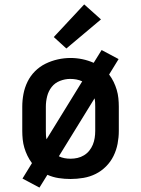

<svg xmlns="http://www.w3.org/2000/svg" viewBox="-20 -804 640 871"><path d="M159 47 82 6 125 -64Q113 -80 104.5 -97.5Q96 -115 90.5 -133.5Q85 -152 83 -171.5Q81 -191 81 -210V-320Q81 -349 86.5 -378Q92 -407 105 -433.5Q118 -460 139 -481Q160 -502 186.5 -515Q213 -528 242 -534.5Q271 -541 300 -541Q327 -541 353.5 -535.5Q380 -530 405 -519L441 -577L518 -536L475 -466Q487 -450 495.5 -432.5Q504 -415 509.5 -396.5Q515 -378 517 -358.5Q519 -339 519 -320V-210Q519 -181 513.5 -152Q508 -123 495 -96.5Q482 -70 461 -49Q440 -28 414 -15Q388 -2 358.5 3Q329 8 300 8Q273 8 246.5 4Q220 0 195 -11ZM191 -172 353 -435Q340 -441 326.5 -443.5Q313 -446 298 -446Q275 -446 252 -437Q229 -428 214.5 -409.5Q200 -391 194 -367.5Q188 -344 188 -320V-210Q188 -200 188.5 -190.5Q189 -181 191 -172ZM300 -84Q316 -84 331.5 -87.5Q347 -91 361 -99.5Q375 -108 385 -120.5Q395 -133 401 -147.5Q407 -162 409.5 -178Q412 -194 412 -210V-320Q412 -330 411.5 -339.5Q411 -349 409 -358L247 -95Q259 -89 272.5 -86.5Q286 -84 300 -84ZM281 -584 224 -636 362 -784 438 -716Z"/></svg>

Font: Iosevka Curly Slab SmBdEx
Style: Regular
Weight: 600
Width: 7
Monospace: yes
Designer: Belleve Invis
Foundry: Belleve Invis
Version: Version 11.1.0; ttfautohint (v1.8.3)